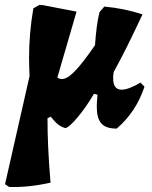

<svg xmlns="http://www.w3.org/2000/svg" viewBox="-24 -503 602 760"><path d="M532 -176C500 -157 475 -148 458 -148C435 -148 424 -163 424 -192C424 -200 424 -208 426 -218C460 -279 496 -352 540 -446C491 -462 443 -472 389 -477L370 -455C361 -420 356 -378 352 -324C285 -227 249 -190 220 -190C215 -190 209 -192 203 -196L279 -457L144 -483H131L108 -470C97 -406 91 -341 91 -272C91 -249 92 -226 93 -202L-4 226L12 237C62 239 118 233 176 220C167 113 164 34 164 -35L177 -41C198 -16 207 -5 234 4C252 4 309 -64 348 -132L362 -128L361 -115C360 -103 359 -92 359 -82C359 -18 382 6 438 6C490 -39 525 -92 548 -160Z"/></svg>

Font: Alegreya SC Black
Style: Italic
Weight: 900
Italic angle: -7°
Designer: Juan Pablo del Peral
Foundry: Huerta Tipografica
Version: Version 2.007;PS 002.007;hotconv 1.0.88;makeotf.lib2.5.64775